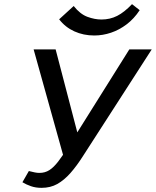

<svg xmlns="http://www.w3.org/2000/svg" viewBox="-20 -896 751 925"><path d="M180 9Q152 9 129 1Q106 -7 88 -18L119 -72Q135 -68 147 -65.5Q159 -63 170 -63Q197 -63 218 -76.5Q239 -90 260.5 -118Q282 -146 309 -189L603 -658H711L381 -146Q350 -97 319.5 -62.5Q289 -28 256 -9.5Q223 9 180 9ZM291 -124 142 -658H248L370 -191ZM434 -725Q382 -725 338 -745Q294 -765 265 -803L335 -867Q366 -828 401 -815Q436 -802 469 -802Q510 -802 544.5 -819.5Q579 -837 616 -876L653 -847Q626 -806 590.5 -779Q555 -752 515 -738.5Q475 -725 434 -725Z"/></svg>

Font: Ysabeau SemiBold
Style: Italic
Weight: 600
Italic angle: -12°
Designer: Christian Thalmann (Catharsis Fonts)
Version: Version 2.002